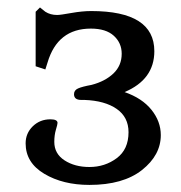

<svg xmlns="http://www.w3.org/2000/svg" viewBox="-20 -491 493 523"><path d="M418 -123Q418 -160.2 392.6 -191.9Q367.2 -223.6 319.3 -240.2Q400.4 -274.4 400.4 -351.6Q400.4 -460.9 228.5 -460.9Q204.1 -460.9 174.3 -455.6Q144.5 -450.2 135.7 -450.2Q117.2 -450.2 103.5 -459L88.9 -470.7L77.1 -459V-310.5L103.5 -301.8L109.4 -320.3Q136.7 -413.1 227.5 -413.1Q268.6 -413.1 290 -393.6Q311.5 -374 311.5 -344.7Q311.5 -312.5 289.1 -291Q266.6 -269.5 229.5 -259.8Q203.1 -254.9 192.4 -250Q181.6 -245.1 181.6 -234.4Q181.6 -218.8 201.2 -218.8H210Q265.6 -216.8 297.9 -194.3Q330.1 -171.9 330.1 -130.9Q330.1 -84 297.9 -60.1Q265.6 -36.1 223.6 -36.1Q183.6 -36.1 155.8 -54.2Q127.9 -72.3 127.9 -104.5Q127.9 -123 132.3 -137.7Q136.7 -152.3 136.7 -156.2Q136.7 -166 117.2 -166Q88.9 -166 69.3 -147Q49.8 -127.9 49.8 -100.6Q49.8 -47.9 100.6 -17.6Q151.4 12.7 223.6 12.7Q315.4 12.7 366.7 -27.8Q418 -68.4 418 -123Z"/></svg>

Font: Kurale
Style: Regular
Weight: 400
Version: 1.0; ttfautohint (v1.3)